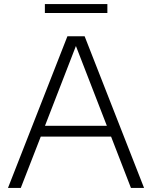

<svg xmlns="http://www.w3.org/2000/svg" viewBox="-20 -917 742 937"><path d="M19 0 309 -740H393L683 0H619L522 -250.5H179L81.5 0ZM199.5 -303H501.5L350.5 -692.5ZM199 -853.5V-897H504V-853.5Z"/></svg>

Font: Encode Sans SemiExpanded SemiExpanded Light
Style: Regular
Weight: 300
Width: 6
Designer: Multiple Designers
Foundry: Impallari Type
Version: Version 3.000; ttfautohint (v1.8.3) -l 8 -r 50 -G 200 -x 14 